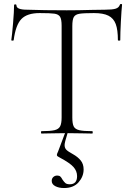

<svg xmlns="http://www.w3.org/2000/svg" viewBox="-20 -674 672 969"><path d="M596 -650Q593 -622 590 -564.5Q587 -507 587 -471Q587 -469 581 -469Q575 -469 575 -471Q575 -524 564 -553Q553 -582 527 -595Q501 -608 454 -608Q402 -608 381 -604.5Q360 -601 352.5 -588Q345 -575 345 -542V-81Q345 -50 352 -36Q359 -22 380 -17Q401 -12 446 -12Q448 -12 448 -6Q448 0 446 0Q413 0 395 -1L321 -2Q306 45 306 58Q306 73 315 82Q324 91 348 104Q373 118 387.5 136Q402 154 402 181Q402 217 376.5 246Q351 275 303 275Q277 275 259 265.5Q241 256 241 239Q241 227 249 219.5Q257 212 269 212Q279 212 284.5 217Q290 222 295 232Q303 244 310 250Q317 256 332 256Q369 256 369 215Q369 189 350.5 168.5Q332 148 283 122Q275 118 271 115Q267 112 267 108Q267 103 273 91Q284 62 308 -2L240 -1Q222 0 189 0Q187 0 187 -6Q187 -12 189 -12Q234 -12 255 -17Q276 -22 283.5 -36.5Q291 -51 291 -81V-544Q291 -577 283 -589.5Q275 -602 254.5 -605Q234 -608 180 -608Q117 -608 88 -578Q59 -548 49 -471Q49 -469 43 -469Q37 -469 37 -471Q41 -498 46 -557.5Q51 -617 51 -647Q51 -652 57 -652Q63 -652 63 -647Q63 -625 116 -625Q202 -622 317 -622Q376 -622 442 -624L510 -625Q546 -625 563 -630Q580 -635 585 -650Q586 -654 591 -654Q596 -654 596 -650Z"/></svg>

Font: Cormorant Garamond Light
Style: Regular
Weight: 300
Designer: Christian Thalmann (Catharsis Fonts)
Version: Version 3.000